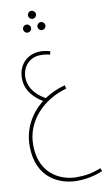

<svg xmlns="http://www.w3.org/2000/svg" viewBox="-119 -804 695 1252"><g transform="rotate(-10 228.5 -178.0)"><path d="M183 -697C198 -697 210 -709 210 -724C210 -738 198 -750 183 -750C169 -750 157 -738 157 -724C157 -709 169 -697 183 -697ZM136 -614C151 -614 163 -626 163 -641C163 -655 151 -667 136 -667C122 -667 110 -655 110 -641C110 -626 122 -614 136 -614ZM231 -614C246 -614 258 -626 258 -641C258 -655 246 -667 231 -667C217 -667 205 -655 205 -641C205 -626 217 -614 231 -614ZM285 394C355 394 409 379 457 360L449 339C389 363 343 370 285 370C213 370 44 331 44 112C44 -42 161 -167 320 -211L314 -234C262 -220 217 -199 178 -173C135 -196 70 -247 70 -329C70 -401 122 -455 191 -455C219 -455 236 -452 255 -447L260 -469C234 -476 216 -479 194 -479C119 -479 47 -426 47 -327C47 -234 115 -185 157 -157C67 -87 20 12 20 117C20 335 178 394 285 394Z"/></g></svg>

Font: Noto Sans Arabic ExtCond Thin
Style: Regular
Weight: 100
Width: 2
Designer: Monotype Design Team, Nadine Chahine, Nizar Qandah and Khaled Hosny
Foundry: Monotype Imaging Inc.
Version: Version 2.012